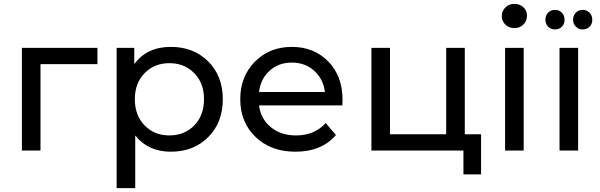

<svg xmlns="http://www.w3.org/2000/svg" viewBox="-20 -777 3096 991"><path d="M93 -530H483V-446H189V0H93Z M862 -535Q979 -535 1054.5 -460Q1130 -385 1130 -265Q1130 -144 1054.5 -69Q979 6 862 6Q744 6 678 -78V194H582V-530H673V-446Q738 -535 862 -535ZM854 -78Q932 -78 982.5 -129.5Q1033 -181 1033 -265Q1033 -348 982.5 -399.5Q932 -451 854 -451Q777 -451 726.5 -399.5Q676 -348 676 -265Q676 -181 726.5 -129.5Q777 -78 854 -78Z M1748 -262Q1748 -242 1747 -233H1317Q1326 -163 1378 -120.5Q1430 -78 1508 -78Q1604 -78 1661 -142L1714 -80Q1640 6 1505 6Q1378 6 1299 -70Q1220 -146 1220 -265Q1220 -382 1295.5 -458.5Q1371 -535 1486 -535Q1601 -535 1674.5 -459.5Q1748 -384 1748 -262ZM1486 -454Q1418 -454 1371.5 -412Q1325 -370 1317 -302H1657Q1649 -369 1602 -411.5Q1555 -454 1486 -454Z M2379 -530V-84H2463V123H2372V0H1897V-530H1993V-84H2283V-530Z M2700 -696Q2700 -669 2681.5 -650.5Q2663 -632 2635 -632Q2607 -632 2588.5 -650Q2570 -668 2570 -694Q2570 -720 2588.5 -738.5Q2607 -757 2635 -757Q2663 -757 2681.5 -739.5Q2700 -722 2700 -696ZM2683 0H2587V-530H2683Z M2845 -625Q2823 -625 2809 -639.5Q2795 -654 2795 -675Q2795 -697 2809 -711.5Q2823 -726 2845 -726Q2866 -726 2880 -711.5Q2894 -697 2894 -675Q2894 -653 2880 -639Q2866 -625 2845 -625ZM2987 -625Q2966 -625 2952 -639.5Q2938 -654 2938 -675Q2938 -697 2952 -711.5Q2966 -726 2987 -726Q3009 -726 3023 -711.5Q3037 -697 3037 -675Q3037 -653 3023 -639Q3009 -625 2987 -625ZM2964 0H2868V-530H2964Z"/></svg>

Font: false
Style: Regular
Weight: 500
Designer: Julieta Ulanovsky
Foundry: Julieta Ulanovsky
Version: Version 7.222;hotconv 1.0.109;makeotfexe 2.5.65596